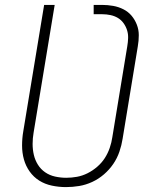

<svg xmlns="http://www.w3.org/2000/svg" viewBox="-20 -755 640 783"><path d="M249 8Q220 8 191.5 2Q163 -4 140 -18.5Q117 -33 101 -55.5Q85 -78 77.5 -105Q70 -132 70 -161.5Q70 -191 75 -220L160 -735H203L117 -214Q113 -191 113 -168Q113 -145 118 -123.5Q123 -102 134.5 -83.5Q146 -65 164 -52.5Q182 -40 204.5 -35Q227 -30 250 -30Q272 -30 294 -34Q316 -38 337 -48.5Q358 -59 376.5 -75Q395 -91 407.5 -110.5Q420 -130 427.5 -152Q435 -174 438 -195L499 -566Q502 -583 502.5 -600Q503 -617 498 -632.5Q493 -648 483.5 -661Q474 -674 460.5 -682Q447 -690 430.5 -693.5Q414 -697 397 -697H362V-735H396Q419 -735 441.5 -731Q464 -727 483.5 -717Q503 -707 516.5 -691Q530 -675 538 -654.5Q546 -634 546 -611.5Q546 -589 542 -566L480 -189Q476 -163 467 -136.5Q458 -110 442 -86.5Q426 -63 404 -44Q382 -25 356 -13Q330 -1 303 3.5Q276 8 249 8Z"/></svg>

Font: Iosevka XLt Ex Obl
Style: Regular
Weight: 200
Width: 7
Italic angle: -9°
Monospace: yes
Designer: Belleve Invis
Foundry: Belleve Invis
Version: Version 32.5.0; ttfautohint (v1.8.4)